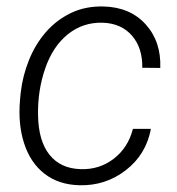

<svg xmlns="http://www.w3.org/2000/svg" viewBox="-20 -558 544 589"><path d="M34.7 0ZM227.1 -39.1Q284.7 -37.1 328.9 -71Q373 -105 387.7 -162.6H442.9Q428.2 -84 366 -35.9Q303.7 12.2 224.1 10.3Q160.2 8.8 116.7 -24.9Q73.2 -58.6 54 -118.2Q34.7 -177.7 41.5 -252.4L43.5 -273.4Q49.3 -324.7 68.6 -373Q87.9 -421.4 120.1 -458.7Q152.3 -496.1 197 -517.8Q241.7 -539.6 297.9 -538.1Q378.9 -536.1 426.8 -483.4Q474.6 -430.7 471.7 -349.6L416.5 -350.1Q417.5 -411.1 384.8 -448.7Q352.1 -486.3 295.4 -488.3Q234.9 -490.2 188.5 -453.1Q142.1 -416 118.7 -348.1Q95.2 -280.3 96.7 -204.1Q98.1 -125.5 131.8 -83.3Q165.5 -41 227.1 -39.1Z"/></svg>

Font: Roboto Light
Style: Italic
Weight: 300
Italic angle: -12°
Designer: Google
Version: Version 2.134; 2016; ttfautohint (v1.6)